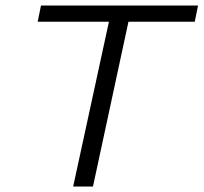

<svg xmlns="http://www.w3.org/2000/svg" viewBox="-20 -678 740 698"><path d="M376 -599H117L129 -658H700L688 -599H447L318 0H246Z"/></svg>

Font: LXGW Bright GB
Style: Italic
Weight: 400
Italic angle: -12°
Designer: Christian Thalmann (Catharsis Fonts)
Foundry: LXGW / Christian Thalmann (Catharsis Fonts) / Fontworks Inc.
Version: Version 5.510